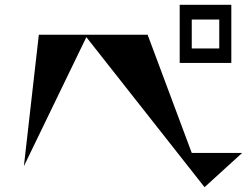

<svg xmlns="http://www.w3.org/2000/svg" viewBox="-20 -887 1040 796"><path d="M725 -867H939V-626H725ZM889 -686V-806H775V-686ZM828 -111 338 -733 79 -198 141 -743H592L775 -253H984Z"/></svg>

Font: Chokokutai
Style: Regular
Weight: 400
Designer: 108号,108go
Foundry: Font Zone 108
Version: Version 1.000; ttfautohint (v1.8.3)